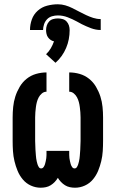

<svg xmlns="http://www.w3.org/2000/svg" viewBox="-20 -868 540 896"><path d="M170 8Q146 8 124 -2Q102 -12 86.5 -30.5Q71 -49 62 -71Q53 -93 47.5 -116Q42 -139 40.5 -163Q39 -187 39 -210V-320Q39 -344 41.5 -369Q44 -394 51.5 -417.5Q59 -441 72 -463Q85 -485 104.5 -500.5Q124 -516 148 -523Q172 -530 197 -530V-440Q185 -440 175.5 -432Q166 -424 160.5 -413.5Q155 -403 152 -391.5Q149 -380 147.5 -368Q146 -356 145 -344Q144 -332 144 -320V-210Q144 -203 144.5 -196.5Q145 -190 145 -183Q145 -176 145.5 -169Q146 -162 146.5 -155.5Q147 -149 147.5 -142Q148 -135 149 -128Q150 -121 151.5 -114.5Q153 -108 155 -101.5Q157 -95 161 -88.5Q165 -82 172 -82Q179 -82 183.5 -88.5Q188 -95 190 -102Q192 -109 193.5 -116Q195 -123 196 -130Q197 -137 197 -144.5Q197 -152 197 -159V-164H303V-159Q303 -152 303 -144.5Q303 -137 304 -130Q305 -123 306.5 -116Q308 -109 310 -102Q312 -95 316.5 -88.5Q321 -82 328 -82Q335 -82 339 -88.5Q343 -95 345 -101.5Q347 -108 348.5 -114.5Q350 -121 351 -128Q352 -135 352.5 -142Q353 -149 353.5 -155.5Q354 -162 354.5 -169Q355 -176 355 -183Q355 -190 355.5 -196.5Q356 -203 356 -210V-320Q356 -332 355 -344Q354 -356 352.5 -368Q351 -380 348 -391.5Q345 -403 339.5 -413.5Q334 -424 324.5 -432Q315 -440 303 -440V-530Q328 -530 352 -523Q376 -516 395.5 -500.5Q415 -485 428 -463Q441 -441 448.5 -417.5Q456 -394 458.5 -369Q461 -344 461 -320V-210Q461 -187 459.5 -163Q458 -139 452.5 -116Q447 -93 438 -71Q429 -49 413.5 -30.5Q398 -12 376 -2Q354 8 330 8Q318 8 306 5.5Q294 3 283.5 -3.5Q273 -10 264.5 -19Q256 -28 250 -38Q244 -28 235.5 -19Q227 -10 216.5 -3.5Q206 3 194 5.5Q182 8 170 8ZM181 -728H120Q120 -753 128.5 -777Q137 -801 156 -818Q175 -835 200 -841.5Q225 -848 250 -848Q268 -848 285 -843Q302 -838 318 -830Q334 -822 350 -813.5Q366 -805 382 -797.5Q398 -790 415 -784.5Q432 -779 450 -779V-728Q427 -728 404.5 -736.5Q382 -745 362 -755L338 -768Q318 -779 295.5 -787.5Q273 -796 250 -796Q236 -796 222.5 -792Q209 -788 199.5 -778Q190 -768 185.5 -754.5Q181 -741 181 -728ZM239 -575 195 -615Q208 -627 217 -642.5Q226 -658 232 -675Q223 -677 216 -682Q209 -687 204 -694Q199 -701 197 -710Q195 -719 195 -728Q195 -739 198.5 -749.5Q202 -760 209.5 -768Q217 -776 228 -779Q239 -782 250 -782Q261 -782 272 -779Q283 -776 290.5 -768Q298 -760 301.5 -749.5Q305 -739 305 -727Q305 -706 301 -685Q297 -664 288.5 -644Q280 -624 267.5 -606.5Q255 -589 239 -575Z"/></svg>

Font: Iosevka Slab Extrabold
Style: Regular
Weight: 800
Monospace: yes
Designer: Belleve Invis
Foundry: Belleve Invis
Version: Version 11.1.1; ttfautohint (v1.8.3)